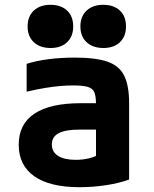

<svg xmlns="http://www.w3.org/2000/svg" viewBox="-20 -770 640 800"><path d="M312 10Q188 10 123 -35.5Q58 -81 58 -167Q58 -253 123.5 -296.5Q189 -340 317 -340H441V-230H311Q253 -230 224.5 -215Q196 -200 196 -168Q196 -137 222 -120.5Q248 -104 296 -104Q325 -104 351.5 -110.5Q378 -117 400 -131L380 -58V-336Q380 -369 373 -385.5Q366 -402 345.5 -408Q325 -414 286 -414Q258 -414 229.5 -411.5Q201 -409 167.5 -403.5Q134 -398 91 -388V-504Q132 -517 183 -523.5Q234 -530 292 -530Q379 -530 428 -513Q477 -496 497.5 -454.5Q518 -413 518 -340V-22Q478 -7 422.5 1.5Q367 10 312 10ZM191 -570Q147 -570 121 -594Q95 -618 95 -660Q95 -702 121 -726Q147 -750 190 -750Q234 -750 259.5 -726Q285 -702 285 -660Q285 -618 259.5 -594Q234 -570 191 -570ZM411 -570Q367 -570 341 -594Q315 -618 315 -660Q315 -702 341 -726Q367 -750 410 -750Q454 -750 479.5 -726Q505 -702 505 -660Q505 -618 479.5 -594Q454 -570 411 -570Z"/></svg>

Font: M PLUS Code Latin Expanded
Style: Bold
Weight: 700
Width: 7
Designer: Coji Morishita
Foundry: UNDERFOREST DESIGN
Version: Version 1.002; ttfautohint (v1.8.3)